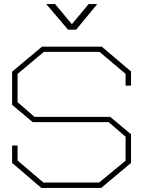

<svg xmlns="http://www.w3.org/2000/svg" viewBox="-20 -931 709 951"><path d="M481 0H185L40 -124V-210H67V-136L195 -27H471L602 -135V-254L518 -326H142L40 -412V-576L188 -700H484L629 -577V-507H602V-565L473 -674H197L67 -565V-425L151 -352H526L629 -266V-124ZM253 -911 336 -811 419 -911H462L357 -784H317L209 -911Z"/></svg>

Font: Turret Road ExtraLight
Style: Regular
Weight: 275
Designer: Noponies
Foundry: Noponies
Version: Version 1.001; ttfautohint (v1.8)